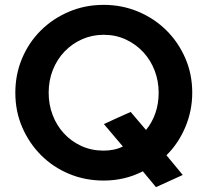

<svg xmlns="http://www.w3.org/2000/svg" viewBox="-20 -731 852 789"><path d="M770 -350Q770 -276 741.5 -208.5Q713 -141 664 -93Q681 -73 697.5 -52.5Q714 -32 731 -12Q703 1 676 13Q649 25 621 38Q607 21 594 5.5Q581 -10 567 -27Q493 11 406 11Q330 11 264 -16.5Q198 -44 149 -93Q100 -142 71.5 -207.5Q43 -273 43 -350Q43 -425 70.5 -490.5Q98 -556 147 -605Q196 -654 262.5 -682.5Q329 -711 406 -711Q481 -711 547 -683.5Q613 -656 662.5 -607.5Q712 -559 741 -493Q770 -427 770 -350ZM517 -271 580 -197Q605 -227 618.5 -266Q632 -305 632 -350Q632 -398 615.5 -441Q599 -484 569 -516.5Q539 -549 497.5 -568.5Q456 -588 406 -588Q359 -588 318 -570Q277 -552 246 -520Q215 -488 197.5 -444.5Q180 -401 180 -350Q180 -301 196.5 -258Q213 -215 243 -182.5Q273 -150 314.5 -131Q356 -112 406 -112Q426 -112 446.5 -116Q467 -120 485 -129Q465 -152 446 -175Q427 -198 407 -221Q435 -234 462 -246.5Q489 -259 517 -271Z"/></svg>

Font: Rosa Sans SemiBold
Style: Regular
Weight: 600
Designer: Pentagram / MCKL
Foundry: Pentagram / MCKL
Version: Version 1.005;September 16, 2019;FontCreator 11.5.0.2425 64-